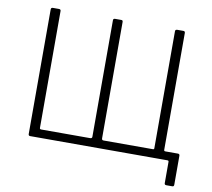

<svg xmlns="http://www.w3.org/2000/svg" viewBox="-92 -847 1207 1094"><g transform="rotate(10 511.5 -300.5)"><path d="M126 0Q116 0 116 -11V-731Q116 -737 119 -739.5Q122 -742 126 -742H162Q173 -742 173 -732V-56Q173 -48 181 -48H465Q476 -48 476 -58V-732Q476 -742 487 -742H522Q528 -742 530 -739.5Q532 -737 532 -731V-59Q532 -48 542 -48H829Q835 -48 835 -55V-732Q835 -742 847 -742H882Q887 -742 889.5 -739.5Q892 -737 892 -731V-11Q892 0 882 0ZM939 141Q928 141 928 131V7Q928 0 920 0H866L892 -56Q892 -48 899 -48H973Q983 -48 983 -37V130Q983 136 980.5 138.5Q978 141 973 141Z"/></g></svg>

Font: Libre Franklin ExtraLight
Style: Regular
Weight: 250
Designer: Pablo Impallari, Rodrigo Fuenzalida, Nhung Nguyen
Foundry: Impallari Type
Version: Version 3.000